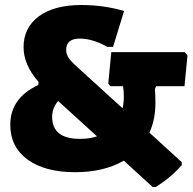

<svg xmlns="http://www.w3.org/2000/svg" viewBox="-20 -675 770 766"><path d="M603 -331 598 -320Q600 -300 600 -263Q600 -197 576 -146L705 -28V-16Q659 36 601 71H589L474 -34Q394 12 280 12Q159 12 90 -38.5Q21 -89 21 -177Q21 -284 133 -336L134 -348Q74 -416 74 -487Q74 -564 134.5 -609.5Q195 -655 305 -655Q395 -655 475 -631L431 -488H408Q350 -521 298 -521Q244 -521 244 -476Q244 -460 253 -445.5Q262 -431 290 -406L469 -243Q474 -266 474 -288Q474 -313 471 -331H420L412 -342L424 -467H717L728 -454L716 -331ZM188 -209Q188 -121 299 -121Q338 -121 367 -131L212 -272Q188 -244 188 -209Z"/></svg>

Font: Alegreya Sans Black
Style: Regular
Weight: 900
Designer: Juan Pablo del Peral
Foundry: Huerta Tipografica
Version: Version 2.007